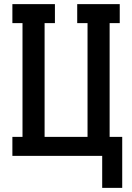

<svg xmlns="http://www.w3.org/2000/svg" viewBox="-20 -755 640 930"><path d="M475 155V0H40V-92H89V-643H40V-735H246V-643H196V-92H404V-643H354V-735H560V-643H511V-92H572V155Z"/></svg>

Font: Iosevka Slab Semibold Extended
Style: Regular
Weight: 600
Width: 7
Monospace: yes
Designer: Belleve Invis
Foundry: Belleve Invis
Version: Version 11.1.0; ttfautohint (v1.8.3)